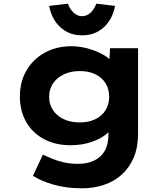

<svg xmlns="http://www.w3.org/2000/svg" viewBox="-20 -793 910 1043"><path d="M425 230Q340 230 271 210Q202 190 159 162L213 47Q236 58 264 69.5Q292 81 327 89Q362 97 405 97Q456 97 493 78.5Q530 60 549.5 25.5Q569 -9 569 -62V-129L599 -124Q592 -92 558 -64.5Q524 -37 473 -20.5Q422 -4 363 -4Q282 -4 219.5 -37Q157 -70 122.5 -130Q88 -190 88 -268Q88 -349 124 -410.5Q160 -472 223.5 -507Q287 -542 370 -542Q396 -542 427 -536.5Q458 -531 488 -520Q518 -509 544 -494Q570 -479 586.5 -459.5Q603 -440 604 -419L571 -411L578 -531H730V-65Q730 7 706.5 62.5Q683 118 641.5 155.5Q600 193 544 211.5Q488 230 425 230ZM414 -128Q462 -128 498 -145.5Q534 -163 553.5 -194.5Q573 -226 573 -267Q573 -309 554 -340Q535 -371 499 -389Q463 -407 414 -407Q364 -407 326.5 -389Q289 -371 268 -340Q247 -309 247 -267Q247 -226 268 -194.5Q289 -163 326.5 -145.5Q364 -128 414 -128ZM426 -601Q357 -601 309 -644Q261 -687 247 -761L349 -773Q360 -742 380.5 -723.5Q401 -705 426 -705Q451 -705 471.5 -723.5Q492 -742 503 -773L605 -761Q591 -687 543 -644Q495 -601 426 -601Z"/></svg>

Font: Lexend Giga
Style: Bold
Weight: 700
Version: Version 1.007